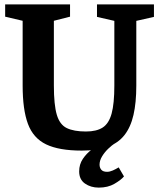

<svg xmlns="http://www.w3.org/2000/svg" viewBox="-20 -668 724 875"><path d="M352.6 18.3Q248.8 18.3 190.1 -10.1Q131.4 -38.5 107.3 -103.5Q83.2 -168.5 83.2 -278V-573.3L3.5 -592V-648H299.2V-592L225.5 -573.3V-278Q225.5 -190.6 238.8 -145.3Q252.1 -100 284.2 -84.4Q316.4 -68.7 371.7 -68.7Q420 -68.7 448.1 -86.9Q476.2 -105.1 488.7 -150.6Q501.1 -196.1 501.1 -278V-572.9L422 -591V-648H681.6V-591L601.2 -572.9V-278Q601.2 -200.1 588.3 -144.2Q575.5 -88.2 546.9 -52Q518.3 -15.8 470.5 1.3Q422.6 18.3 352.6 18.3ZM430 187Q393.7 187 367.2 168.5Q340.8 150 340.8 113Q340.8 81 357.6 56Q374.4 31 398.8 13Q423.2 -5 447 -16H505Q489.6 -5.8 473 10Q456.5 25.9 445.1 44.8Q433.7 63.7 433.7 82.3Q433.7 95.8 441.5 105.4Q449.4 115 468.1 115Q480.2 115 494 108.9Q507.7 102.8 520.9 94.8L545 136Q531.8 152 501.8 169.5Q471.9 187 430 187Z"/></svg>

Font: Faustina Light
Style: Regular
Weight: 300
Designer: Alfonso Garcia
Foundry: http://www.omnibus-type.com
Version: Version 1.200